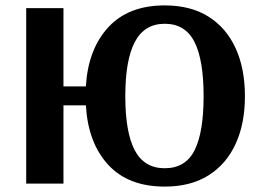

<svg xmlns="http://www.w3.org/2000/svg" viewBox="-20 -680 963 711"><path d="M590 11Q455 11 380.5 -70Q306 -151 298 -290H215V0H77V-650H215V-360H298Q306 -497 380.5 -578.5Q455 -660 590 -660Q686 -660 752 -618.5Q818 -577 852.5 -501.5Q887 -426 887 -324Q887 -222 852.5 -147Q818 -72 752 -30.5Q686 11 590 11ZM590 -57Q667 -57 700.5 -123.5Q734 -190 734 -324Q734 -458 700 -525Q666 -592 590 -592Q515 -592 479.5 -525Q444 -458 444 -324Q444 -190 479 -123.5Q514 -57 590 -57Z"/></svg>

Font: Arsenal SC
Style: Bold
Weight: 700
Designer: Andrij Shevchenko
Foundry: Stairsfor
Version: Version 2.001; ttfautohint (v1.8.4.7-5d5b)